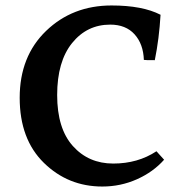

<svg xmlns="http://www.w3.org/2000/svg" viewBox="-20 -716 650 702"><path d="M354 -34Q229 -34 140.5 -120.5Q52 -207 52 -358.5Q52 -510 148.5 -603Q245 -696 388 -696Q501 -696 567 -662Q562 -575 546 -496Q509 -496 506 -497Q504 -555 472 -590.5Q440 -626 383 -626Q298 -626 243.5 -558.5Q189 -491 189 -368.5Q189 -246 246.5 -182Q304 -118 394 -118Q484 -118 552 -163L580 -132Q540 -87 480.5 -60.5Q421 -34 354 -34Z"/></svg>

Font: Halant Semibold
Style: Regular
Weight: 600
Version: Version 1.100;PS 1.0;hotconv 1.0.78;makeotf.lib2.5.61930; tt